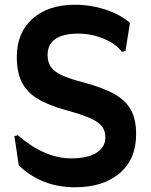

<svg xmlns="http://www.w3.org/2000/svg" viewBox="-20 -780 636 811"><path d="M59 -82 41 -205 55 -209Q168 -111 281 -111Q349 -111 387 -134.5Q425 -158 425 -200Q425 -228 410.5 -246.5Q396 -265 361.5 -280.5Q327 -296 261 -314Q182 -336 137 -364Q92 -392 71.5 -434Q51 -476 51 -540Q51 -642 117.5 -701Q184 -760 297 -760Q364 -760 427 -739Q490 -718 529 -683L510 -565L495 -561Q470 -595 418 -616.5Q366 -638 310 -638Q246 -638 213.5 -615Q181 -592 181 -548Q181 -518 194.5 -498Q208 -478 239.5 -463Q271 -448 329 -433Q415 -410 463.5 -382.5Q512 -355 533.5 -315Q555 -275 555 -213Q555 -107 485 -48Q415 11 298 11Q155 11 59 -82Z"/></svg>

Font: Farro Medium
Style: Regular
Weight: 500
Designer: Aceler Chua
Foundry: Grayscale Limited
Version: Version 1.101